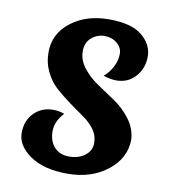

<svg xmlns="http://www.w3.org/2000/svg" viewBox="-72 -645 645 727"><g transform="rotate(10 251.0 -281.5)"><path d="M451 -150Q451 -78 389 -29Q327 20 235 20Q143 20 90.5 -17Q38 -54 38 -102Q38 -150 67.5 -179.5Q97 -209 141 -209Q164 -209 184 -201Q152 -167 152 -129Q152 -91 173 -68Q194 -45 230 -45Q266 -45 290.5 -63.5Q315 -82 315 -111.5Q315 -141 298 -164Q281 -187 255.5 -204.5Q230 -222 200 -244Q170 -266 144.5 -288.5Q119 -311 102 -345.5Q85 -380 85 -421Q85 -492 143.5 -537.5Q202 -583 289.5 -583Q377 -583 417.5 -549Q458 -515 458 -469.5Q458 -424 429.5 -392Q401 -360 356 -360Q334 -360 306 -369Q328 -388 340 -412.5Q352 -437 352 -461Q352 -485 332 -501.5Q312 -518 284 -518Q256 -518 234 -499.5Q212 -481 212 -447Q212 -413 235.5 -383Q259 -353 293 -330.5Q327 -308 361.5 -284.5Q396 -261 422 -226.5Q448 -192 451 -150Z"/></g></svg>

Font: MeriendaOneRegular
Style: Regular
Weight: 400
Designer: Eduardo Rodriguez Tunni
Foundry: Eduardo Rodriguez Tunni
Version: Version 1.001